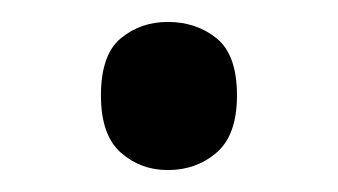

<svg xmlns="http://www.w3.org/2000/svg" viewBox="-20 -440 308 175"><path d="M72 -353Q72 -390 90 -405Q108 -420 133 -420Q159 -420 177.5 -405Q196 -390 196 -353Q196 -317 177.5 -301Q159 -285 133 -285Q108 -285 90 -301Q72 -317 72 -353Z"/></svg>

Font: Noto Sans Imperial Aramaic
Style: Regular
Weight: 400
Designer: Monotype Design Team
Foundry: Monotype Imaging Inc.
Version: Version 2.001; ttfautohint (v1.8.4.7-5d5b)